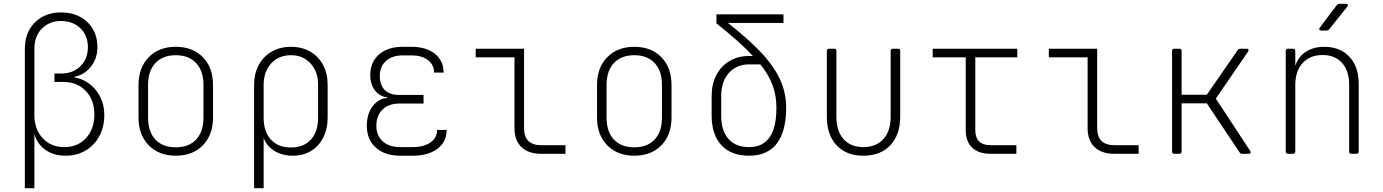

<svg xmlns="http://www.w3.org/2000/svg" viewBox="-20 -805 7240 1005"><path d="M110 180V-550Q110 -607 134 -649.5Q158 -692 200.5 -716Q243 -740 299 -740Q356 -740 399 -717Q442 -694 466 -653Q490 -612 490 -558Q490 -500 456.5 -457Q423 -414 370 -403V-400Q416 -392 451 -364Q486 -336 506 -295Q526 -254 526 -204Q526 -141 500 -92.5Q474 -44 428 -17Q382 10 323 10Q260 10 217 -21Q174 -52 160 -104V180ZM317 -35Q387 -35 430.5 -82.5Q474 -130 474 -206Q474 -282 429 -329Q384 -376 312 -376H265V-420H299Q362 -420 401 -458.5Q440 -497 440 -558Q440 -619 401 -657Q362 -695 299 -695Q238 -695 199 -655Q160 -615 160 -550V-203Q160 -128 203.5 -81.5Q247 -35 317 -35Z M900 10Q812 10 758.5 -44.5Q705 -99 705 -190V-360Q705 -451 758.5 -505.5Q812 -560 900 -560Q989 -560 1042 -505.5Q1095 -451 1095 -360V-190Q1095 -99 1042 -44.5Q989 10 900 10ZM900 -34Q969 -34 1007 -75Q1045 -116 1045 -190V-360Q1045 -434 1006.5 -475Q968 -516 900 -516Q832 -516 793.5 -475Q755 -434 755 -360V-190Q755 -116 793 -75Q831 -34 900 -34Z M1310 180V-361Q1310 -420 1334.5 -465Q1359 -510 1402.5 -535Q1446 -560 1503 -560Q1560 -560 1603.5 -535Q1647 -510 1671 -465Q1695 -420 1695 -361V-190Q1695 -130 1672 -85Q1649 -40 1608.5 -15Q1568 10 1513 10Q1457 10 1416.5 -15Q1376 -40 1360 -83V180ZM1503 -33Q1570 -33 1607.5 -74.5Q1645 -116 1645 -190V-361Q1645 -430 1605.5 -473Q1566 -516 1503 -516Q1439 -516 1399.5 -473Q1360 -430 1360 -361V-190Q1360 -116 1398 -74.5Q1436 -33 1503 -33Z M2140 10H2075Q1994 10 1947 -32.5Q1900 -75 1900 -147Q1900 -207 1929.5 -247.5Q1959 -288 2006 -292V-296Q1967 -300 1942.5 -332Q1918 -364 1918 -411Q1918 -480 1964 -520Q2010 -560 2088 -560H2134Q2211 -560 2256.5 -523.5Q2302 -487 2302 -425H2252Q2252 -466 2220 -490.5Q2188 -515 2134 -515H2088Q2033 -515 2000.5 -486Q1968 -457 1968 -407Q1968 -361 1993.5 -334.5Q2019 -308 2070 -308H2197V-263H2070Q2015 -263 1982.5 -231.5Q1950 -200 1950 -147Q1950 -95 1983.5 -65Q2017 -35 2075 -35H2140Q2199 -35 2233.5 -59.5Q2268 -84 2268 -125H2318Q2318 -63 2270 -26.5Q2222 10 2140 10Z M2813 0Q2746 0 2709.5 -35Q2673 -70 2673 -135V-505H2470V-550H2723V-135Q2723 -45 2813 -45H2940V0Z M3300 10Q3212 10 3158.5 -44.5Q3105 -99 3105 -190V-360Q3105 -451 3158.5 -505.5Q3212 -560 3300 -560Q3389 -560 3442 -505.5Q3495 -451 3495 -360V-190Q3495 -99 3442 -44.5Q3389 10 3300 10ZM3300 -34Q3369 -34 3407 -75Q3445 -116 3445 -190V-360Q3445 -434 3406.5 -475Q3368 -516 3300 -516Q3232 -516 3193.5 -475Q3155 -434 3155 -360V-190Q3155 -116 3193 -75Q3231 -34 3300 -34Z M3901 10Q3807 10 3756 -45Q3705 -100 3705 -200V-302Q3705 -365 3729.5 -412Q3754 -459 3798.5 -485.5Q3843 -512 3901 -512H3921Q3886 -550 3838.5 -592Q3791 -634 3730 -683V-730H4081V-685H3790Q3890 -607 3957.5 -537Q4025 -467 4060 -395.5Q4095 -324 4095 -240Q4095 -117 4046 -53.5Q3997 10 3901 10ZM3901 -35Q4044 -35 4044 -240Q4044 -305 4024 -359Q4004 -413 3960 -468H3901Q3836 -468 3795.5 -423.5Q3755 -379 3755 -302V-200Q3755 -121 3793 -78Q3831 -35 3901 -35Z M4499 10Q4410 10 4359 -44.5Q4308 -99 4308 -194V-538Q4308 -550 4320 -550H4346Q4358 -550 4358 -538V-194Q4358 -119 4395.5 -77Q4433 -35 4499 -35Q4566 -35 4604 -77Q4642 -119 4642 -194V-538Q4642 -550 4654 -550H4680Q4692 -550 4692 -538V-194Q4692 -100 4640.5 -45Q4589 10 4499 10Z M5165 0Q5102 0 5068.5 -32Q5035 -64 5035 -125V-505H4862V-550H5305V-505H5085V-125Q5085 -45 5165 -45H5300V0Z M5813 0Q5746 0 5709.5 -35Q5673 -70 5673 -135V-505H5470V-550H5723V-135Q5723 -45 5813 -45H5940V0Z M6127 0Q6115 0 6115 -12V-538Q6115 -550 6127 -550H6153Q6165 -550 6165 -538V-309H6297L6458 -542Q6463 -550 6472 -550H6505Q6513 -550 6515 -545.5Q6517 -541 6513 -535L6344 -289L6524 -15Q6528 -9 6525.5 -4.5Q6523 0 6516 0H6482Q6473 0 6468 -8L6297 -264H6165V-12Q6165 0 6153 0Z M6722 0Q6710 0 6710 -12V-538Q6710 -550 6722 -550H6748Q6760 -550 6760 -538V-460Q6775 -507 6814.5 -533.5Q6854 -560 6913 -560Q6994 -560 7043 -508Q7092 -456 7092 -367V-12Q7092 0 7080 0H7054Q7042 0 7042 -12V-360Q7042 -434 7005 -475.5Q6968 -517 6903 -517Q6837 -517 6798.5 -475Q6760 -433 6760 -360V-12Q6760 0 6748 0ZM6895 -645Q6888 -645 6886 -649.5Q6884 -654 6888 -660L6977 -778Q6983 -785 6992 -785H7025Q7033 -785 7035 -780.5Q7037 -776 7032 -770L6938 -652Q6932 -645 6923 -645Z"/></svg>

Font: Pitagon Sans Mono Thin
Style: Regular
Weight: 100
Monospace: yes
Designer: Travis Tran
Foundry: Pitagon
Version: Version 1.001; ttfautohint (v1.8.4.7-5d5b);gftools[0.9.26]